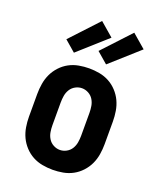

<svg xmlns="http://www.w3.org/2000/svg" viewBox="-144 -859 788 954"><g transform="rotate(20 250.0 -381.5)"><path d="M250 8Q223 8 195.5 3Q168 -2 144 -15Q120 -28 101 -48.5Q82 -69 70.5 -93.5Q59 -118 54.5 -145.5Q50 -173 50 -200V-320Q50 -347 54.5 -374.5Q59 -402 70.5 -426.5Q82 -451 101 -471.5Q120 -492 144 -505Q168 -518 195.5 -523Q223 -528 250 -528Q277 -528 304.5 -523Q332 -518 356 -505Q380 -492 399 -471.5Q418 -451 429.5 -426.5Q441 -402 445.5 -374.5Q450 -347 450 -320V-200Q450 -173 445.5 -145.5Q441 -118 429.5 -93.5Q418 -69 399 -48.5Q380 -28 356 -15Q332 -2 304.5 3Q277 8 250 8ZM250 -97Q268 -97 284.5 -106Q301 -115 310.5 -130.5Q320 -146 323 -164Q326 -182 326 -200V-320Q326 -338 323 -356Q320 -374 310.5 -389.5Q301 -405 284.5 -414Q268 -423 250 -423Q232 -423 215.5 -414Q199 -405 189.5 -389.5Q180 -374 177 -356Q174 -338 174 -320V-200Q174 -182 177 -164Q180 -146 189.5 -130.5Q199 -115 215.5 -106Q232 -97 250 -97ZM321 -575 263 -625 399 -771 471 -709ZM151 -575 93 -625 229 -771 301 -709Z"/></g></svg>

Font: Iosevka Curly Extrabold
Style: Regular
Weight: 800
Monospace: yes
Designer: Belleve Invis
Foundry: Belleve Invis
Version: Version 22.1.2; ttfautohint (v1.8.4)